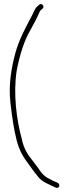

<svg xmlns="http://www.w3.org/2000/svg" viewBox="-20 -694 345 941"><path d="M31 -192C39 -124 47 -62 62 -5C75 44 94 77 122 113C138 135 152 155 168 174C188 199 220 209 252 225C264 230 274 222 270 210C266 200 252 198 237 191V190C226 184 216 181 204 172C190 163 177 145 168 131C161 121 152 109 141 95C116 65 96 33 87 -12C61 -107 44 -235 62 -349C76 -421 98 -496 131 -550C146 -578 160 -603 171 -629C174 -636 176 -641 180 -645H181L189 -652C191 -654 193 -657 193 -661C193 -667 187 -674 181 -674C173 -674 170 -669 165 -664H164C149 -651 145 -631 131 -607C103 -554 73 -499 55 -433C36 -362 21 -279 31 -192ZM131 -546C131 -546 131 -545 131 -545C131 -545 131 -546 131 -546Z"/></svg>

Font: Stray Cat
Style: LtCn
Weight: 300
Version: Version 1.0